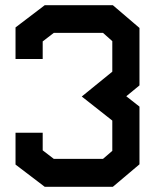

<svg xmlns="http://www.w3.org/2000/svg" viewBox="-20 -722 599 742"><path d="M416 0H153L40 -86V-209H145V-141L188 -108H378L414 -139V-256L296 -349L414 -445V-563L378 -595H188L145 -562V-494H40V-616L153 -702H416L519 -614V-392L468 -350L519 -310V-87Z"/></svg>

Font: Turret Road ExtraBold
Style: Regular
Weight: 800
Designer: Noponies
Foundry: Noponies
Version: Version 1.001; ttfautohint (v1.8)